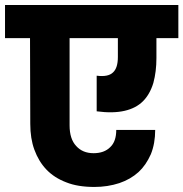

<svg xmlns="http://www.w3.org/2000/svg" viewBox="-37 -760 727 761"><path d="M583 -529.8Q583 -476.1 570.8 -431.2Q557.1 -386.2 529.8 -358.9Q502 -331.1 457 -320.8Q411.1 -310.1 346.2 -318.8V-460Q392.1 -454.1 411.1 -473.1Q430.2 -490.7 430.2 -534.2V-608.9H238.8V-263.2Q238.8 -209 265.1 -181.2Q290.5 -152.8 334 -152.8Q376 -152.8 399.9 -176.8Q423.8 -199.2 423.8 -245.1H578.1Q578.1 -191.4 561 -148.9Q541.5 -105 512.2 -78.1Q480.5 -49.3 436 -34.2Q389.6 -19 336.9 -19Q271.5 -19 226.1 -37.1Q178.2 -55.2 147 -87.9Q116.2 -120.1 99.1 -167Q83 -210.9 83 -269L82 -608.9H-17.1V-740.2H669.9V-608.9H583Z"/></svg>

Font: PoppinsZ
Style: Bold
Weight: 700
Designer: Ninad Kale (Devanagari), Jonny Pinhorn (Latin)
Foundry: Indian Type Foundry
Version: Version 3.002;FEAKit 1.0